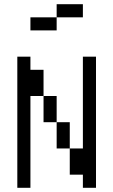

<svg xmlns="http://www.w3.org/2000/svg" viewBox="-20 -895 540 915"><path d="M375 -812.5V-875H250V-812.5H125V-750H250V-812.5ZM62.5 -625Q62.5 -625 62.5 0H125V-437.5H187.5Q187.5 -437.5 187.5 -312.5H250Q250 -312.5 250 -187.5H312.5Q312.5 -187.5 312.5 -62.5H375V0H437.5Q437.5 0 437.5 -625H375V-187.5H312.5Q312.5 -187.5 312.5 -312.5H250Q250 -312.5 250 -437.5H187.5Q187.5 -437.5 187.5 -562.5H125V-625Z"/></svg>

Font: Unifont
Style: Regular
Weight: 500
Version: Version 15.1.04